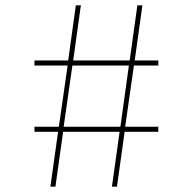

<svg xmlns="http://www.w3.org/2000/svg" viewBox="-20 -704 727 724"><path d="M170 0H189L218 -207H431L402 0H421L450 -207H577V-226H452L485 -457H577V-476H488L517 -684H498L469 -476H256L285 -684H266L237 -476H110V-457H235L202 -226H110V-207H199ZM220 -226 253 -457H466L434 -226Z"/></svg>

Font: Spartan Thin
Style: Regular
Weight: 100
Designer: Matt Bailey, Mirko Velimirovic
Foundry: Matt Bailey
Version: Version 1.003; ttfautohint (v1.8.3)